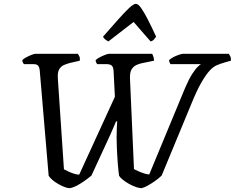

<svg xmlns="http://www.w3.org/2000/svg" viewBox="-20 -986 1230 1006"><path d="M345 0Q334 0 318.5 -6Q303 -12 286 -21.5Q269 -31 255.5 -42.5Q242 -54 235 -65L188 -619Q187 -632 180.5 -641Q174 -650 155 -650H106Q103 -652 100 -658Q97 -664 97 -671Q103 -678 117 -685.5Q131 -693 145 -698.5Q159 -704 165 -704H388Q391 -699 395.5 -691Q400 -683 398 -668L346 -656Q331 -652 315.5 -645.5Q300 -639 290.5 -623.5Q281 -608 283 -576L315 -99Q325 -94 339.5 -87Q354 -80 369 -75.5Q384 -71 395 -71L582 -479L575 -616Q573 -637 564 -643.5Q555 -650 538 -650H489Q487 -652 484 -658.5Q481 -665 481 -671Q488 -678 502 -685.5Q516 -693 530.5 -698.5Q545 -704 550 -704H777Q780 -700 783.5 -689.5Q787 -679 787 -668L724 -655Q709 -652 694 -645Q679 -638 669.5 -622.5Q660 -607 661 -576L682 -100Q689 -96 703.5 -89.5Q718 -83 734.5 -77.5Q751 -72 762 -72L951 -528Q971 -574 988 -600Q1005 -626 1017 -637Q1029 -648 1033 -650H873Q871 -654 868.5 -659Q866 -664 866 -671Q875 -680 890 -687.5Q905 -695 919 -699.5Q933 -704 938 -704H1179Q1182 -700 1186.5 -691Q1191 -682 1190 -668L1158 -659Q1137 -653 1117.5 -645Q1098 -637 1078.5 -616Q1059 -595 1035 -553.5Q1011 -512 981 -438L827 -66Q810 -50 790 -36Q770 -22 752 -12.5Q734 -3 721 0Q710 0 692.5 -6Q675 -12 657 -22Q639 -32 624.5 -43.5Q610 -55 604 -65Q603 -73 601 -88.5Q599 -104 597.5 -125Q596 -146 594.5 -169.5Q593 -193 592 -218Q591 -243 591 -266Q591 -292 592 -313.5Q593 -335 594 -350H588Q584 -340 576.5 -322.5Q569 -305 558.5 -281.5Q548 -258 535.5 -231.5Q523 -205 510 -176.5Q497 -148 484 -120Q471 -92 459 -66Q441 -51 421 -37Q401 -23 382 -13Q363 -3 345 0ZM548 -769Q538 -774 530 -780.5Q522 -787 520 -794Q564 -844 598 -882.5Q632 -921 656 -943.5Q680 -966 692 -966Q704 -966 719.5 -944Q735 -922 755 -883Q775 -844 798 -794Q793 -787 787 -779.5Q781 -772 769 -769L680 -871Z"/></svg>

Font: Texturina Medium 12pt Medium
Style: Italic
Weight: 500
Italic angle: -11°
Version: Version 1.002